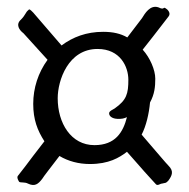

<svg xmlns="http://www.w3.org/2000/svg" viewBox="-20 -614 541 549"><path d="M75 -578C66 -587 64 -589 61 -585C53 -579 53 -571 40 -558C24 -544 35 -528 47 -519L116 -443C89 -406 75 -362 75 -317C75 -272 87 -241 107 -210C84 -181 65 -155 52 -138L31 -111C27 -106 34 -95 35 -94C39 -91 51 -94 60 -89C79 -80 89 -87 101 -103C105 -110 125 -135 150 -168C175 -153 205 -145 237 -145C291 -145 321 -163 343 -180C371 -149 390 -126 405 -110L426 -87C431 -82 438 -89 443 -89C454 -92 453 -89 461 -97C473 -113 477 -125 462 -140C454 -148 430 -177 385 -229C398 -254 406 -289 409 -321C422 -345 424 -366 424 -389C424 -414 409 -449 388 -472C431 -526 460 -565 462 -567C470 -577 458 -588 454 -590C446 -596 451 -584 433 -593C409 -601 394 -575 386 -562L344 -507C325 -518 303 -523 275 -523C227 -523 188 -508 156 -484ZM317 -274C329 -274 334 -275 343 -279C332 -236 310 -199 250 -199C183 -199 145 -262 145 -333C145 -384 175 -474 259 -474C324 -474 347 -423 347 -386C347 -346 342 -328 308 -304C304 -301 292 -297 292 -290C292 -278 308 -274 317 -274Z"/></svg>

Font: Engagement
Style: Regular
Weight: 400
Designer: Astigmatic (AOETI)
Foundry: Astigmatic (AOETI)
Version: Version 1.000